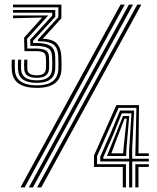

<svg xmlns="http://www.w3.org/2000/svg" viewBox="-20 -820 689 840"><path d="M141.2 -435.5Q36.8 -435.5 31.8 -512.2Q30.2 -533.8 31.5 -559H45.2Q44 -533.2 45.2 -513.2Q47.5 -478.5 72.5 -462.5Q97.5 -446.5 141.2 -446.5Q230.2 -446.5 235.2 -514.8Q235.5 -521.8 235.6 -539.1Q235.8 -556.5 235 -572.5Q233.2 -612 213 -625.8Q192.8 -639.5 153.2 -639.5H145.8V-646.8L235.2 -745L235.5 -788H37V-800H248.5V-740L167 -650.2Q211.2 -649 229 -629Q246.8 -609 248.5 -573.2Q249.5 -552.5 249.4 -537.2Q249.2 -522 248.8 -514.5Q244 -435.5 141.2 -435.5ZM141.2 -457.5Q62.8 -457.5 59 -514Q58.5 -522.2 58.4 -534.2Q58.2 -546.2 59 -559H72.5Q71.8 -544.5 71.9 -533.4Q72 -522.2 72.5 -514.2Q76.2 -468.5 141.2 -468.5Q203 -468.5 207.8 -514.8Q208.5 -522.2 208.6 -540.9Q208.8 -559.5 207.8 -574.5Q206.2 -601 188.5 -610.2Q170.8 -619.5 133.8 -619.2H113L112 -646.2L208.2 -751.5V-764.2H37V-776.2H221.8V-746.5L124.5 -641L124.8 -631.8L134 -632Q177.5 -632.5 198.6 -620.4Q219.8 -608.2 221.5 -574.2Q222 -561.8 222.1 -542.5Q222.2 -523.2 221.5 -515.2Q217 -457.5 141.2 -457.5ZM141.2 -479.5Q89.2 -479.5 86.2 -515Q84.8 -533.8 86 -559H99.8Q98.5 -533.5 99.8 -515.5Q101.8 -490.5 141.2 -490.5Q176.5 -490.5 180.2 -515.2Q181.5 -524.5 181.5 -541.9Q181.5 -559.2 180.2 -572.2Q178.5 -586.5 167.9 -591.5Q157.2 -596.5 134 -596.2H87L85.2 -655L164.5 -743.2L37 -740.2V-752.2H191L98.5 -650.2L99.5 -607.8H133.8Q161.8 -607.8 177.1 -601.2Q192.5 -594.8 194.2 -574Q195.2 -561.8 195.2 -542.9Q195.2 -524 194.2 -515.5Q190 -479.5 141.2 -479.5ZM106 0 544 -800H562L124 0ZM69.5 0 507.5 -800H525.8L87.8 0ZM142.2 0 580.5 -800H598.5L160.5 0ZM517.2 0V-89.8H391.2V-139.5L489 -360H588.2L585.8 -149.2H631V-137.5H572L576.8 -348H498.8L404.8 -137V-101.5H531V0ZM544.8 0V-113.5H418.5V-134.5L465.5 -241.2L505.2 -336.5L566.8 -336.2L558.2 -169.5L558.5 -125.5H631V-113.5H558.5V0ZM432 -125.5H544.8V-162.2L555.2 -324.2H513L476.5 -233.2L432 -132.2ZM447.8 -137.5 484.5 -228.2 518 -312.5H545.5L533.8 -177L531.8 -137.5ZM467.2 -149.2H518.8L521.5 -180.8L534.2 -301H525L491 -212.8ZM572 0V-101.5H631V-89.8H585.8V0Z"/></svg>

Font: Big Shoulders Inline Text SemiBold
Style: Regular
Weight: 600
Designer: Patric King
Foundry: XO Type Co
Version: Version 1.000